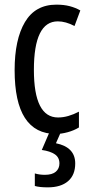

<svg xmlns="http://www.w3.org/2000/svg" viewBox="-20 -633 387 827"><path d="M221 -56Q43 -56 43 -331Q43 -463 87.5 -538Q132 -613 223 -613Q255 -613 280 -606.5Q305 -600 326 -588L301 -521Q263 -541 229 -541Q126 -541 126 -332Q126 -127 230 -127Q252 -127 274.5 -133.5Q297 -140 320 -152V-84Q299 -71 271.5 -63.5Q244 -56 221 -56ZM304 71Q304 121 273 147.5Q242 174 186 174Q150 174 130 168V114Q150 120 173 120Q205 120 220.5 106.5Q236 93 236 71Q236 45 216 31.5Q196 18 160 13L194 -66H243L221 -16Q304 1 304 71Z"/></svg>

Font: Noto Sans Malayalam UI ExtraCondensed
Style: Regular
Weight: 400
Width: 2
Designer: Jelle Bosma - Monotype Design Team
Foundry: Monotype Imaging Inc.
Version: Version 2.104; ttfautohint (v1.8.4.7-5d5b)